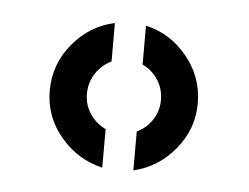

<svg xmlns="http://www.w3.org/2000/svg" viewBox="-30 -843 367 283"><g transform="rotate(5 153.0 -701.0)"><path d="M130 -593.5Q93 -602 68 -631.8Q43 -661.5 43 -700Q43 -739 68 -769.2Q93 -799.5 130 -807.5V-750.5Q116 -744 107 -730.5Q98 -717 98 -700Q98 -683.5 107 -670.2Q116 -657 130 -650.5ZM176 -593.5V-651Q190 -657.5 198.8 -670.8Q207.5 -684 207.5 -700Q207.5 -717 198.8 -730.2Q190 -743.5 176 -750V-807.5Q212.5 -799.5 237.2 -769.2Q262 -739 262 -700Q262 -662 237.2 -632Q212.5 -602 176 -593.5Z"/></g></svg>

Font: Big Shoulders Stencil Text Thin ExtraBold
Style: Regular
Weight: 800
Version: Version 2.001